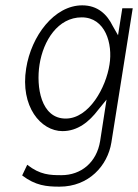

<svg xmlns="http://www.w3.org/2000/svg" viewBox="-20 -502 517 719"><path d="M78 -246C55 -103 133 -11 214 -11C271 -11 314 -46 348 -91L379 -129L355 26C342 107 283 154 210 154C168 154 130 153 82 115L63 155C113 193 154 197 203 197C313 197 383 118 397 32L477 -471H438L422 -370L402 -405C381 -448 346 -482 288 -482C183 -482 97 -367 78 -246ZM128 -260C142 -350 197 -437 286 -437C374 -437 403 -339 390 -260C377 -175 314 -58 226 -58C133 -58 115 -177 128 -260Z"/></svg>

Font: Charger Sport
Style: HLNrwObl
Weight: 100
Designer: Jasper
Foundry: Cannot Into Space Fonts
Version: Version 1.1